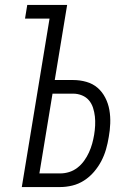

<svg xmlns="http://www.w3.org/2000/svg" viewBox="-20 -755 540 775"><path d="M68 0 180 -680H81L90 -735H251L201 -432H275Q303 -432 329 -424.5Q355 -417 374 -400.5Q393 -384 405 -360.5Q417 -337 421.5 -311Q426 -285 425 -257Q424 -229 419 -202Q415 -177 408 -152.5Q401 -128 389 -105Q377 -82 359.5 -61.5Q342 -41 319.5 -26.5Q297 -12 272 -6Q247 0 223 0ZM139 -55H223Q241 -55 259 -60.5Q277 -66 292.5 -78Q308 -90 319.5 -106Q331 -122 339 -139.5Q347 -157 352 -175Q357 -193 360 -211Q363 -229 364 -248Q365 -267 363 -285Q361 -303 355.5 -320Q350 -337 339 -350Q328 -363 311 -370Q294 -377 275 -377H192Z"/></svg>

Font: Iosevka Light Oblique
Style: Regular
Weight: 300
Italic angle: -9°
Monospace: yes
Designer: Belleve Invis
Foundry: Belleve Invis
Version: Version 32.5.0; ttfautohint (v1.8.4)